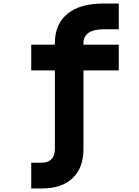

<svg xmlns="http://www.w3.org/2000/svg" viewBox="-20 -868 790 1088"><path d="M653 -848V-702H565Q511 -702 482 -682Q453 -662 453 -624V-615H653V-469H453V-24Q453 83 391.5 141.5Q330 200 216 200H157V54H216Q252 54 271.5 34Q291 14 291 -24V-469H157V-615H291V-624Q291 -731 362 -789.5Q433 -848 565 -848Z"/></svg>

Font: Martian Mono SemiExpanded
Style: Bold
Weight: 700
Width: 6
Designer: Roman Shamin
Foundry: Evil Martians
Version: Version 1.000